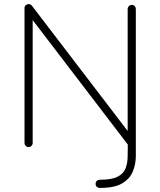

<svg xmlns="http://www.w3.org/2000/svg" viewBox="-20 -720 785 940"><path d="M470 200Q460 200 454 194.5Q448 189 448 180Q448 171 454 165.5Q460 160 469 160Q527 160 556 145Q585 130 595 103.5Q605 77 605 44L606 -37L612 -4L139 -623L140 -626V-20Q140 -12 134 -6Q128 0 120 0Q111 0 105.5 -6Q100 -12 100 -20V-680Q100 -690 106.5 -695Q113 -700 121 -700Q126 -700 131 -696.5Q136 -693 137 -691L611 -71L605 -63V-676Q605 -684 611 -690Q617 -696 625 -696Q634 -696 639.5 -690Q645 -684 645 -676V-42V44Q645 83 630.5 119Q616 155 578.5 177.5Q541 200 470 200Z"/></svg>

Font: Quicksand Variable Light
Style: Regular
Weight: 300
Designer: Andrew Paglinawan
Foundry: Andrew Paglinawan
Version: Version 3.004